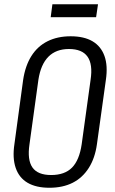

<svg xmlns="http://www.w3.org/2000/svg" viewBox="-20 -878 543 905"><path d="M213 7Q150 7 110 -16.5Q70 -40 54 -86.5Q38 -133 48 -199L89 -501Q99 -568 128 -614Q157 -660 204 -683.5Q251 -707 313 -707Q376 -707 416 -683.5Q456 -660 472.5 -614Q489 -568 479 -501L437 -199Q428 -133 398.5 -86.5Q369 -40 322.5 -16.5Q276 7 213 7ZM221 -53Q285 -53 319.5 -88Q354 -123 365 -198L407 -502Q418 -575 392.5 -611Q367 -647 305 -647Q244 -647 208 -610.5Q172 -574 161 -502L119 -198Q108 -124 133 -88.5Q158 -53 221 -53ZM442 -858 433 -797H219L227 -858Z"/></svg>

Font: Pathway Extreme Condensed Light
Style: Italic
Weight: 300
Width: 3
Italic angle: -8°
Version: Version 1.001;gftools[0.9.26]